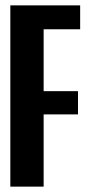

<svg xmlns="http://www.w3.org/2000/svg" viewBox="-20 -695 338 715"><path d="M18.5 0V-675H278.5V-586H142.5V-355.5H270.5V-269H142.5V0Z"/></svg>

Font: Anybody Condensed SemiBold
Style: Regular
Weight: 600
Width: 3
Designer: Tyler Finck
Foundry: Etcetera Type Company
Version: Version 1.010; ttfautohint (v1.8.3) -l 8 -r 50 -G 200 -x 14 